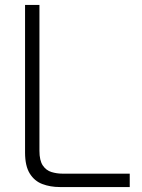

<svg xmlns="http://www.w3.org/2000/svg" viewBox="-20 -754 571 774"><path d="M221 0Q183 0 151 -12Q119 -24 100 -54.5Q81 -85 81 -139V-734H139V-146Q139 -107 152.5 -87Q166 -67 187.5 -60.5Q209 -54 231 -54H503V0Z"/></svg>

Font: Exo Thin Light
Style: Regular
Weight: 300
Version: Version 2.000